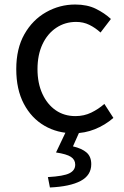

<svg xmlns="http://www.w3.org/2000/svg" viewBox="-20 -577 550 850"><path d="M306 13Q234 13 176.5 -20.5Q119 -54 85.5 -117.5Q52 -181 52 -271Q52 -362 88 -425.5Q124 -489 184 -523Q244 -557 313 -557Q366 -557 404.5 -538Q443 -519 471 -493L425 -433Q402 -454 375.5 -467Q349 -480 317 -480Q268 -480 229 -454Q190 -428 168 -381Q146 -334 146 -271Q146 -209 167.5 -162Q189 -115 226.5 -89Q264 -63 314 -63Q352 -63 384 -78.5Q416 -94 442 -117L482 -55Q445 -23 400 -5Q355 13 306 13ZM201 253 192 207Q262 203 287.5 190Q313 177 313 152Q313 130 294 117.5Q275 105 228 98L276 -3H336L303 71Q342 80 363 98Q384 116 384 150Q384 199 337 224Q290 249 201 253Z"/></svg>

Font: Noto Sans KR
Style: Regular
Weight: 400
Designer: Ryoko NISHIZUKA  (kana, bopomofo & ideographs); Paul D. Hunt (Latin, Greek & Cyrillic); Sandoll Communications , Soo-you
Foundry: Adobe
Version: Version 2.004-H2;hotconv 1.0.118;makeotfexe 2.5.65603